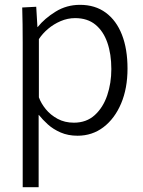

<svg xmlns="http://www.w3.org/2000/svg" viewBox="-20 -551 591 795"><path d="M74 -374Q74 -414 73.5 -450.5Q73 -487 72 -520L130 -523L135 -439H136Q165 -475 210.5 -503Q256 -531 311 -531Q374 -531 418 -498.5Q462 -466 485 -407Q508 -348 508 -267Q508 -185 481.5 -122.5Q455 -60 408.5 -24.5Q362 11 301 11Q262 11 231 -2.5Q200 -16 178 -36Q156 -56 141 -75H140V224H74ZM286 -43Q338 -43 372.5 -74.5Q407 -106 424 -156.5Q441 -207 441 -265Q441 -327 424.5 -374.5Q408 -422 375 -449Q342 -476 291 -476Q260 -476 231 -463.5Q202 -451 179 -431.5Q156 -412 141 -389V-148Q150 -123 169.5 -99Q189 -75 218.5 -59Q248 -43 286 -43Z"/></svg>

Font: Murecho Thin Light
Style: Regular
Weight: 300
Version: Version 1.010